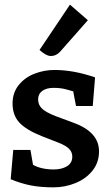

<svg xmlns="http://www.w3.org/2000/svg" viewBox="-20 -796 473 826"><path d="M37 -151H111L122 -87Q158 -67 211 -67Q246 -67 268.5 -81Q291 -95 291 -122Q291 -142 277 -156Q263 -170 232 -182L158 -211Q93 -237 63.5 -268.5Q34 -300 34 -351Q34 -397 60.5 -430Q87 -463 128.5 -479Q170 -495 214 -495Q297 -495 389 -463L379 -340H307L295 -403Q290 -404 266.5 -411Q243 -418 210 -418Q180 -418 162 -405Q144 -392 144 -368Q144 -345 160.5 -329Q177 -313 218 -297L296 -268Q406 -228 406 -145Q406 -97 378 -62Q350 -27 305 -8.5Q260 10 210 10Q154 10 111.5 1.5Q69 -7 26 -25ZM150 -581 281 -776 358 -709 238 -573Q221 -555 199 -555Q179 -555 150 -581Z"/></svg>

Font: Enriqueta SemiBold
Style: Regular
Weight: 600
Designer: Viviana Monsalve, Gustavo Ibarra
Foundry: 72Puntos
Version: Version 2.000